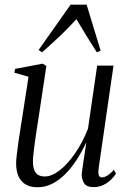

<svg xmlns="http://www.w3.org/2000/svg" viewBox="-20 -797 552 828"><path d="M141 10.5Q111.5 10.5 91.2 -1.2Q71 -13 60.2 -35.8Q49.5 -58.5 49.5 -93Q49.5 -105 52.5 -131.8Q55.5 -158.5 60.2 -189.8Q65 -221 69 -247Q73 -273 74.5 -282L103 -466L42 -483.5L45 -500L164 -522.5L180 -512.5L144 -274Q141.5 -259 137.8 -234.8Q134 -210.5 130.5 -184.5Q127 -158.5 124.5 -136Q122 -113.5 122 -101.5Q122 -78.5 127.8 -63.8Q133.5 -49 144.8 -42.5Q156 -36 173.5 -36Q203 -36 236.8 -62Q270.5 -88 303 -134.5Q335.5 -181 359.5 -242L399 -514H469.5L405.5 -72.5Q403 -54.5 405.5 -43.2Q408 -32 420 -32Q430 -32 443.2 -40Q456.5 -48 471 -65L480 -48.5Q473 -36 458.8 -22.2Q444.5 -8.5 425.5 0.8Q406.5 10 383.5 10Q352 10 341.8 -8.5Q331.5 -27 332.5 -46.5Q332.5 -50 334.8 -65.8Q337 -81.5 340.2 -103.2Q343.5 -125 346.8 -146Q350 -167 352 -181H351Q332 -140.5 309.2 -105.8Q286.5 -71 260.2 -45Q234 -19 204.2 -4.2Q174.5 10.5 141 10.5ZM161.5 -571.5 146.5 -581.5 284.5 -777H353.5L414 -578.5L397.5 -571.5Q376.5 -604 356.2 -637Q336 -670 309.5 -714.5Q277.5 -679 243 -646Q208.5 -613 161.5 -571.5Z"/></svg>

Font: Merriweather 120pt Light
Style: Italic
Weight: 300
Italic angle: -7.8°
Version: Version 2.101